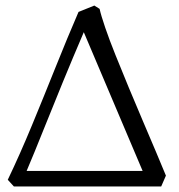

<svg xmlns="http://www.w3.org/2000/svg" viewBox="-20 -672 646 692"><path d="M30 0 8 -24Q52 -116 95 -220Q138 -324 180 -429Q222 -534 263 -629L320 -652L339 -640Q344 -617 359 -573Q374 -529 396.5 -473Q419 -417 444.5 -355.5Q470 -294 495.5 -234.5Q521 -175 542.5 -124Q564 -73 578 -39L561 0ZM76 -56H494L282 -556Q243 -465 206 -375Q169 -285 136.5 -203.5Q104 -122 76 -56Z"/></svg>

Font: Labrada
Style: Regular
Weight: 400
Designer: Mercedes Jáuregui
Foundry: Omnibus-Type Team
Version: Version 1.000; ttfautohint (v1.8.4.7-5d5b)